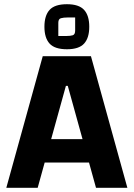

<svg xmlns="http://www.w3.org/2000/svg" viewBox="-20 -892 635 912"><path d="M10 0 183 -625H412L585 0H436L302 -484H293L159 0ZM114 -120V-231H482V-120ZM298 -658Q240 -658 215.5 -685Q191 -712 191 -765Q191 -818 215.5 -845Q240 -872 298 -872Q355 -872 379.5 -845Q404 -818 404 -765Q404 -712 379.5 -685Q355 -658 298 -658ZM257 -721H295Q314 -721 325.5 -724.5Q337 -728 337 -747V-809H302Q282 -809 269.5 -805.5Q257 -802 257 -784Z"/></svg>

Font: Changa ExtraLight SemiBold
Style: Regular
Weight: 600
Version: Version 3.002; ttfautohint (v1.8.2)